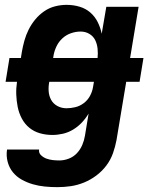

<svg xmlns="http://www.w3.org/2000/svg" viewBox="-20 -548 640 791"><path d="M216 223Q190 223 164.5 220.5Q139 218 115 211Q91 204 69.5 192Q48 180 33 161.5Q18 143 11.5 118.5Q5 94 9 68H141Q139 82 149 91.5Q159 101 171.5 105.5Q184 110 197.5 111.5Q211 113 225 113Q244 113 263.5 105.5Q283 98 297 83Q311 68 319 49Q327 30 330 11L345 -80Q333 -60 317 -43Q301 -26 281 -14Q261 -2 239 3Q217 8 196 8Q169 8 144.5 1Q120 -6 101 -21.5Q82 -37 70 -59.5Q58 -82 53 -107Q48 -132 47 -158Q46 -184 50 -211H3L19 -309H66L70 -334Q74 -357 80.5 -380.5Q87 -404 98 -426Q109 -448 125 -467.5Q141 -487 162 -501.5Q183 -516 207 -522Q231 -528 254 -528Q282 -528 307.5 -520.5Q333 -513 352 -496.5Q371 -480 382.5 -457Q394 -434 399 -409L418 -520H551L516 -309H571L555 -211H500L460 29Q455 56 445.5 83Q436 110 418.5 133.5Q401 157 377 175Q353 193 326 204Q299 215 271.5 219Q244 223 216 223ZM382 -309Q384 -328 382 -347.5Q380 -367 372 -383Q364 -399 348 -408.5Q332 -418 312 -418Q292 -418 272 -411Q252 -404 236.5 -389.5Q221 -375 212 -355.5Q203 -336 200 -316L199 -309ZM254 -102Q272 -102 290.5 -106.5Q309 -111 325 -123Q341 -135 350.5 -152.5Q360 -170 363 -188L367 -211H183Q179 -191 180.5 -171.5Q182 -152 191 -136Q200 -120 217 -111Q234 -102 254 -102Z"/></svg>

Font: Iosevka XBd Ex Obl
Style: Regular
Weight: 800
Width: 7
Italic angle: -9°
Monospace: yes
Designer: Belleve Invis
Foundry: Belleve Invis
Version: Version 32.5.0; ttfautohint (v1.8.4)